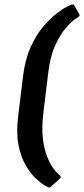

<svg xmlns="http://www.w3.org/2000/svg" viewBox="-20 -669 367 835"><path d="M80 -336Q89 -410 112.9 -463Q136.7 -516 166.8 -552Q197 -588 225.1 -609.5Q253.2 -631 271.8 -640Q290.4 -649 290.4 -649H301.2L326.5 -604.2L324.5 -598Q324.5 -598 307.4 -586.4Q290.2 -574.8 265.9 -546.8Q241.6 -518.8 219.8 -471.2Q198.1 -423.6 189.6 -351L168.6 -178Q161 -115.1 166.3 -68.7Q171.5 -22.4 183.9 9.3Q196.3 41 210 60.5Q223.7 79.9 233.7 88.4Q243.7 97 243.7 97L243.3 104.7L198 146H190.4Q190.4 146 174.3 137Q158.2 128 135.6 107Q113 86 92.1 50.5Q71.2 15 60.6 -37.5Q50 -90 59 -163Z"/></svg>

Font: Alegreya
Style: Italic
Weight: 400
Italic angle: -7°
Designer: Juan Pablo del Peral
Foundry: Huerta Tipografica
Version: Version 2.009